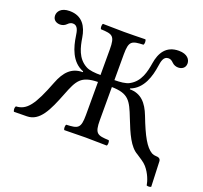

<svg xmlns="http://www.w3.org/2000/svg" viewBox="-134 -806 1165 1102"><g transform="rotate(20 448.5 -255.0)"><path d="M487 -122V-323.8C589.4 -321.3 607.5 -287.1 645 -191C678.4 -105.6 708.2 -37.7 756.3 -11.1C778.3 4.2 803.4 17.5 820 37C850 72 864 114 868 139C879.3 142.3 888.3 141 895 137L889 -16C888.3 -33 876 -38 859 -38C852.3 -38 843.8 -39.8 834 -44.5C795.2 -67.6 764.7 -123.2 722 -234C695 -304 657 -347 588 -347V-352C664 -380 687 -466 696 -528C700.2 -557.1 706 -590 736 -590C749 -590 757 -585 768 -574C778 -564 792 -559 805 -559C826 -559 849 -570 849 -599C849 -622 831 -651 778 -651C699 -651 669 -595 659 -533C650 -477 636 -413 577 -381C555.8 -368.7 519.9 -366.5 487 -366.1V-523C487 -606 504 -611 574 -614C580 -620 580 -641 574 -647C530 -646 482.5 -645 444 -645C410.5 -645 362 -646 315 -647C309 -641 309 -620 315 -614C385 -611 402 -606 402 -523V-366.1C369.1 -366.5 333.2 -368.7 312 -381C253 -413 239 -477 230 -533C220 -595 190 -651 111 -651C58 -651 40 -622 40 -599C40 -570 63 -559 84 -559C97 -559 111 -564 121 -574C132 -585 140 -590 153 -590C183 -590 188.8 -557.1 193 -528C202 -466 225 -380 301 -352V-347C232 -347 194 -304 167 -234C108.4 -81.9 72.8 -33.9 7 -31C1.2 -21.2 1.5 -8.2 7 2L86 1C164 0 201 -81 244 -191C281.5 -287.1 299.6 -321.3 402 -323.8V-122C402 -39 385 -34 315 -31C309 -25 309 -4 315 2C360 1 408.7 0 445 0C480.6 0 529 1 574 2C580 -4 580 -25 574 -31C504 -34 487 -39 487 -122Z"/></g></svg>

Font: Libertinus Math
Style: Regular
Weight: 400
Designer: Philipp H. Poll
Foundry: Khaled Hosny
Version: Version 6.2